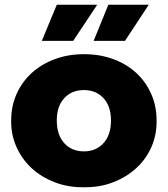

<svg xmlns="http://www.w3.org/2000/svg" viewBox="-20 -779 706 808"><path d="M27 -272Q27 -333 50 -384Q73 -435 113.5 -472Q154 -509 210.5 -530Q267 -551 333 -551Q400 -551 456 -530.5Q512 -510 552.5 -473Q593 -436 616 -384.5Q639 -333 639 -272Q640 -212 617 -160Q594 -108 552.5 -70.5Q511 -33 455 -11.5Q399 10 333 9Q268 10 211.5 -11.5Q155 -33 114 -70.5Q73 -108 49.5 -160Q26 -212 27 -272ZM447 -272Q447 -332 415.5 -366Q384 -400 333 -400Q282 -400 250.5 -366Q219 -332 219 -272Q219 -211 250.5 -176.5Q282 -142 333 -142Q384 -142 415.5 -176.5Q447 -211 447 -272ZM219 -759H389L288 -607H156ZM436 -759H606L506 -607H374Z"/></svg>

Font: CMG Sans ExtraBold
Style: Regular
Weight: 800
Designer: Julieta Ulanovsky
Foundry: Julieta Ulanovsky
Version: Version 7.200